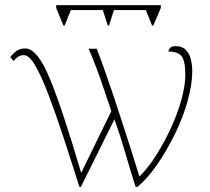

<svg xmlns="http://www.w3.org/2000/svg" viewBox="-20 -725 815 745"><path d="M226 -626 198 -694V-705H604V-694L575 -626H570L546 -686H422L403 -626H398L379 -686H255L231 -626ZM288 0Q255 -105 224.5 -197.5Q194 -290 167 -360.5Q140 -431 116.5 -471Q93 -511 73 -511Q59 -511 48.5 -503.5Q38 -496 33 -488L20 -503Q27 -514 41.5 -525.5Q56 -537 78 -537Q125 -537 173.5 -419.5Q222 -302 295 -54L412 -294Q394 -347 373.5 -407.5Q353 -468 324 -536H355Q367 -506 383.5 -460Q400 -414 418.5 -359Q437 -304 455.5 -246.5Q474 -189 491 -136Q508 -83 521 -40Q556 -75 587.5 -125Q619 -175 644.5 -231Q670 -287 684.5 -340.5Q699 -394 699 -435Q699 -489 684.5 -507Q670 -525 633 -525Q635 -534 641 -540Q647 -546 661 -546Q687 -546 701 -531.5Q715 -517 720.5 -495Q726 -473 726 -449Q726 -397 708 -333Q690 -269 659 -205.5Q628 -142 590.5 -87.5Q553 -33 514 0H506Q487 -60 467 -129Q447 -198 424 -262L294 0Z"/></svg>

Font: Noto Serif Thin
Style: Regular
Weight: 100
Designer: Monotype Design Team
Foundry: Monotype Imaging Inc.
Version: Version 2.015